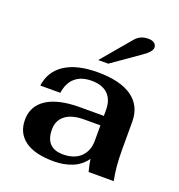

<svg xmlns="http://www.w3.org/2000/svg" viewBox="-136 -866 926 991"><g transform="rotate(20 327.0 -371.0)"><path d="M55 -141Q55 -217 118 -258Q181 -299 300 -299H431V-332Q431 -388 400 -418Q369 -448 311 -448Q254 -448 220.5 -419Q187 -390 179 -334H69Q80 -415 146 -457.5Q212 -500 325 -500Q449 -500 514 -454Q579 -408 579 -321V-163Q579 -72 594 0H456Q446 -38 442 -67Q413 -26 367.5 -8Q322 10 269 10Q162 10 108.5 -29.5Q55 -69 55 -141ZM431 -163V-247H342Q275 -247 239 -219.5Q203 -192 203 -142Q203 -91 227.5 -65.5Q252 -40 300 -40Q362 -40 396.5 -73.5Q431 -107 431 -163ZM440 -720Q455 -737 472 -744.5Q489 -752 512 -752Q532 -752 544 -743Q556 -734 556 -720Q556 -697 514 -668L360 -560H305Z"/></g></svg>

Font: Fahkwang
Style: Bold
Weight: 700
Designer: Suppakit Chalermlarp | Katatrad Co.,Ltd.
Foundry: Cadson Demak Co.,Ltd.
Version: Version 1.000; ttfautohint (v1.6)